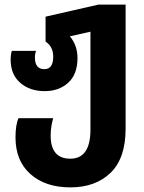

<svg xmlns="http://www.w3.org/2000/svg" viewBox="-20 -570 621 830"><path d="M284 240Q393 240 458 177Q523 114 523 -13V-550H405L177 -498V-390Q210 -369 210 -325Q210 -271 172 -271Q131 -271 131 -321Q131 -338 136 -350H31Q26 -333 26 -312Q26 -248 67.5 -212Q109 -176 173 -176Q235 -176 275 -212.5Q315 -249 315 -319Q315 -374 282 -413L371 -433V-10Q371 116 284 116Q199 116 199 16Q199 -7 202.5 -26.5Q206 -46 210 -59H60Q47 -30 47 24Q47 125 111.5 182.5Q176 240 284 240Z"/></svg>

Font: Noto Sans Georgian Condensed Extra
Style: Regular
Weight: 800
Width: 3
Designer: Monotype Design Team
Foundry: Monotype Imaging Inc.
Version: Version 1.901